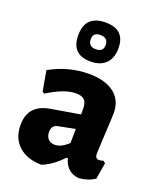

<svg xmlns="http://www.w3.org/2000/svg" viewBox="-139 -824 767 921"><g transform="rotate(20 245.0 -363.5)"><path d="M241 -737Q340 -737 340 -641Q340 -591 312.5 -563.5Q285 -536 235 -536Q137 -536 137 -635Q137 -737 241 -737ZM237 -672Q200 -672 200 -638Q200 -600 239 -600Q277 -600 277 -635Q277 -672 237 -672ZM250 -478Q333 -478 379 -442.5Q425 -407 425 -341Q425 -324 420 -235Q415 -146 415 -132Q415 -106 435 -106Q444 -106 457 -110L468 -101L454 -18Q421 5 373 9Q310 3 292 -63H285Q235 -10 183 10Q109 9 66.5 -30Q24 -69 24 -136Q24 -239 132 -257L280 -282V-311Q280 -342 266.5 -355.5Q253 -369 223 -369Q164 -369 79 -315L69 -322L51 -425Q145 -478 250 -478ZM280 -208 194 -191Q164 -185 164 -152Q164 -128 176.5 -115Q189 -102 211 -102Q243 -102 279 -136Z"/></g></svg>

Font: Alegreya Sans ExtraBold
Style: Regular
Weight: 800
Designer: Juan Pablo del Peral
Foundry: Huerta Tipografica
Version: Version 2.007